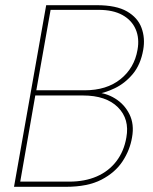

<svg xmlns="http://www.w3.org/2000/svg" viewBox="-20 -720 590 740"><path d="M34 0 158 -700H353Q428 -700 469.5 -676Q511 -652 525.5 -612.5Q540 -573 532 -528Q522 -471 492 -435Q462 -399 422.5 -380Q383 -361 343 -355L344 -364Q387 -363 423.5 -340.5Q460 -318 479 -279.5Q498 -241 489 -191Q481 -142 452.5 -98.5Q424 -55 371 -27.5Q318 0 234 0ZM58 -20H247Q307 -20 353 -40Q399 -60 428.5 -98.5Q458 -137 467 -190Q480 -261 434.5 -306.5Q389 -352 300 -352H116ZM120 -372H306Q391 -372 444.5 -415Q498 -458 510 -528Q518 -572 503 -607Q488 -642 452 -662Q416 -682 360 -682H175Z"/></svg>

Font: DM Sans 20pt Thin
Style: Italic
Weight: 250
Italic angle: -10°
Version: Version 4.004;gftools[0.9.30]